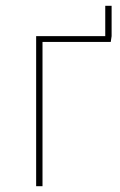

<svg xmlns="http://www.w3.org/2000/svg" viewBox="-20 -644 416 664"><path d="M344 -624H366V-519L363 -499H127V0H105V-519H344Z"/></svg>

Font: Fira Sans Condensed Thin
Style: Regular
Weight: 250
Width: 3
Designer: Carrois Corporate & Edenspiekermann AG
Foundry: Carrois Corporate GbR & Edenspiekermann AG
Version: Version 4.203